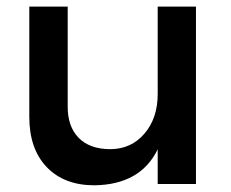

<svg xmlns="http://www.w3.org/2000/svg" viewBox="-20 -552 693 576"><path d="M67.9 -201.2V-532.2H183.1V-232.9Q182.6 -172.9 215.8 -138.7Q249 -104.5 311.5 -104.5Q374 -105 413.6 -151.4Q453.1 -197.8 453.1 -270V-532.2H567.9V0H453.1V-104Q401.4 2 263.2 3.9Q172.4 3.9 120.1 -50.8Q67.9 -105.5 67.9 -201.2Z"/></svg>

Font: TruenoRg
Style: Book
Weight: 400
Designer: Julieta Ulanovsky
Foundry: Julieta Ulanovsky
Version: Version 3.001b